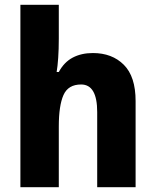

<svg xmlns="http://www.w3.org/2000/svg" viewBox="-20 -780 648 800"><path d="M225 -619Q225 -575 222.5 -539Q220 -503 216 -480H225Q247 -521 283 -540Q319 -559 367 -559Q447 -559 496 -510Q545 -461 545 -359V0H385V-313Q385 -428 318 -428Q264 -428 244.5 -384Q225 -340 225 -253V0H65V-760H225Z"/></svg>

Font: Noto Sans Ethiopic SemiCondensed ExtraBold
Style: Regular
Weight: 800
Width: 4
Designer: Monotype Design Team
Foundry: Monotype Imaging Inc.
Version: Version 2.102; ttfautohint (v1.8.4.7-5d5b)